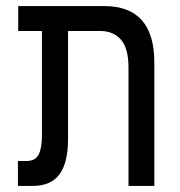

<svg xmlns="http://www.w3.org/2000/svg" viewBox="-20 -612 594 632"><path d="M39 0V-82H67Q96 -82 107 -103Q118 -124 118 -166V-510H40V-592H323Q488 -592 488 -406V0H403V-389Q403 -453 378 -481.5Q353 -510 310 -510H204V-154Q204 -77 176 -38.5Q148 0 87 0Z"/></svg>

Font: Noto Sans Hebrew Condensed
Style: Regular
Weight: 400
Width: 3
Designer: Monotype Design Team
Foundry: Monotype Imaging Inc.
Version: Version 2.004; ttfautohint (v1.8.4.7-5d5b)